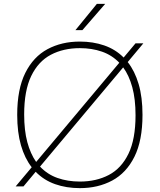

<svg xmlns="http://www.w3.org/2000/svg" viewBox="-20 -964 826 993"><path d="M101.5 0H61L144 -99Q108 -145 88.5 -212.2Q69 -279.5 69 -370Q69 -503 110.8 -586.8Q152.5 -670.5 225.8 -709.8Q299 -749 393 -749Q461.5 -749 519.2 -729Q577 -709 619.5 -666.5L681 -740H721.5L640.5 -643Q677 -597 697 -529.2Q717 -461.5 717 -370Q717 -237 675.2 -153.2Q633.5 -69.5 560.2 -30.2Q487 9 393 9Q323.5 9 265.2 -11.5Q207 -32 164.5 -75.5ZM105 -372Q105 -289.5 121.2 -229Q137.5 -168.5 167 -126.5L597 -639.5Q559 -679 507 -697Q455 -715 393 -715Q308 -715 243 -680.8Q178 -646.5 141.5 -571Q105 -495.5 105 -372ZM393 -25Q478 -25 543 -59.2Q608 -93.5 644.5 -169Q681 -244.5 681 -368Q681 -451.5 664.2 -512.8Q647.5 -574 617 -615.5L187 -102.5Q225 -62 277.5 -43.5Q330 -25 393 -25ZM370 -808 481 -944H524L406 -808Z"/></svg>

Font: Encode Sans Exp Th
Style: Regular
Weight: 100
Width: 7
Designer: Multiple Designers
Foundry: Impallari Type
Version: Version 3.002; ttfautohint (v1.8.3) -l 8 -r 50 -G 200 -x 14 